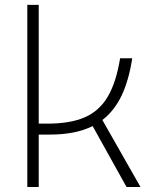

<svg xmlns="http://www.w3.org/2000/svg" viewBox="-20 -752 626 772"><path d="M89.8 0V-732.4H135.7V-254.9H170.9Q262.7 -254.9 321.3 -280.5Q379.9 -306.2 413.6 -363.8Q447.3 -421.4 462.9 -517.6H511.7Q498 -428.7 468.8 -367.4Q439.5 -306.2 391.6 -269.5L544.9 0H488.8L352.5 -245.1Q284.7 -210.9 180.7 -210.9H135.7V0Z"/></svg>

Font: Cascadia Code NF ExtraLight
Style: Regular
Weight: 200
Monospace: yes
Designer: Aaron Bell
Foundry: Saja Typeworks
Version: Version 2404.023; ttfautohint (v1.8.4)